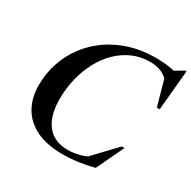

<svg xmlns="http://www.w3.org/2000/svg" viewBox="-165 -901 1072 1075"><g transform="rotate(30 371.0 -363.0)"><path d="M530 -64 488.5 -34 638 -191.5H656L572 -15Q521 -1.5 471.5 5.2Q422 12 371.5 12Q270.5 12 202 -21.2Q133.5 -54.5 98.8 -115.2Q64 -176 64 -256.5Q64 -334.5 87.5 -403.8Q111 -473 154.5 -530.5Q198 -588 258.8 -629.8Q319.5 -671.5 394 -694.2Q468.5 -717 553.5 -717Q582.5 -717 610 -714.8Q637.5 -712.5 664.5 -707.2Q691.5 -702 718.5 -694L652 -688.5L733.5 -737.5H742L718 -478H699.5L647.5 -665L676 -617Q646 -654.5 613.8 -668Q581.5 -681.5 540.5 -681.5Q479.5 -681.5 427.5 -658.5Q375.5 -635.5 334.2 -594.8Q293 -554 264 -499.5Q235 -445 219.5 -381Q204 -317 204 -249Q204 -173.5 226.2 -123.2Q248.5 -73 288.5 -48.2Q328.5 -23.5 382 -23.5Q418.5 -23.5 456.2 -32.5Q494 -41.5 530 -64Z"/></g></svg>

Font: Newsreader 60pt SemiBold
Style: Italic
Weight: 600
Italic angle: -17°
Designer: Hugues Gentile
Foundry: Production Type
Version: Version 1.003